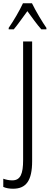

<svg xmlns="http://www.w3.org/2000/svg" viewBox="-66 -967 303 1171"><path d="M129 -947H74C54 -903 15 -837 -13 -797V-788H18C42 -816 74 -863 101 -899C129 -861 159 -818 186 -788H217V-797C195 -828 151 -901 129 -947ZM14 184C93 184 130 135 130 16V-714H75V9C75 93 59 133 9 133C-11 133 -29 129 -46 123V173C-28 181 -8 184 14 184Z"/></svg>

Font: Noto Sans Display Condensed Light
Style: Regular
Weight: 300
Width: 3
Designer: Monotype Design Team
Foundry: Monotype Imaging Inc.
Version: Version 1.900